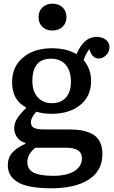

<svg xmlns="http://www.w3.org/2000/svg" viewBox="-20 -782 612 1031"><path d="M261.2 -618.2Q228 -618.2 207.5 -637.9Q187 -657.7 187 -689.9Q187 -721.7 207.8 -741.9Q228.5 -762.2 261.2 -762.2Q295.4 -762.2 316.2 -742.2Q336.9 -722.2 336.9 -689.9Q336.9 -658.2 315.9 -638.2Q294.9 -618.2 261.2 -618.2ZM254.9 229Q189 229 142.3 219.7Q95.7 210.4 70.1 192.9Q44.4 175.3 33.2 154.1Q22 132.8 22 105Q22 64.5 45.7 37.8Q69.3 11.2 116.2 -9.8V-14.2Q85.4 -23.9 70.8 -46.4Q56.2 -68.8 56.2 -91.8Q56.2 -119.1 70.8 -143.3Q85.4 -167.5 120.1 -202.1V-205.1Q44.9 -243.7 44.9 -340.8Q44.9 -424.3 104.2 -473.6Q163.6 -522.9 258.8 -522.9Q337.4 -522.9 391.1 -491.2Q429.7 -584 499 -584Q527.3 -584 547.6 -569.1Q567.9 -554.2 567.9 -527.8Q567.9 -503.9 550 -485.8Q532.2 -467.8 509.8 -467.8Q482.9 -467.8 467.8 -497.1L459 -518.1Q439.5 -491.2 429.2 -459Q469.2 -412.1 469.2 -347.2Q469.2 -266.1 411.4 -218.5Q353.5 -170.9 256.8 -170.9Q212.4 -170.9 174.8 -182.1Q146 -149.4 146 -127Q146 -103.5 162.8 -95.2Q179.7 -86.9 216.8 -86.9H349.1Q390.1 -86.9 420.2 -81.3Q450.2 -75.7 476.3 -61.8Q502.4 -47.9 516.1 -20.8Q529.8 6.3 529.8 45.9Q529.8 134.8 457 181.9Q384.3 229 254.9 229ZM258.8 -228Q307.1 -228 334 -258.3Q360.8 -288.6 360.8 -342.8Q360.8 -401.4 332.8 -434.1Q304.7 -466.8 253.9 -466.8Q153.8 -466.8 153.8 -347.2Q153.8 -291 182.6 -259.5Q211.4 -228 258.8 -228ZM265.1 162.1Q340.3 162.1 380.1 136.2Q419.9 110.4 419.9 68.8Q419.9 39.1 398.7 25.1Q377.4 11.2 332 11.2H169.9Q127 45.4 127 88.9Q127 127.4 159.9 144.8Q192.9 162.1 265.1 162.1Z"/></svg>

Font: Literata Book Medium
Style: Regular
Weight: 500
Designer: Latin by Veronika Burian and Jose Scaglione. Greek by Irene Vlachou. Cyrillic by Vera Evstafieva
Foundry: TypeTogether
Version: Version 2.003;PS 002.003;hotconv 1.0.88;makeotf.lib2.5.64775